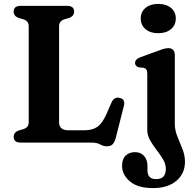

<svg xmlns="http://www.w3.org/2000/svg" viewBox="-20 -730 997 983"><path d="M335 -638.5 311 -631.5Q297.5 -627.5 290 -619Q282.5 -610.5 282.5 -595.5V-104Q282.5 -63 330.5 -63H412Q452.5 -63 478 -80.2Q503.5 -97.5 525 -146L551.5 -206.5Q565 -235 592.5 -229Q623.5 -222 614 -187L573 -25Q567 -2.5 557 8.2Q547 19 527.5 19Q509 19 492.8 9.5Q476.5 0 448.5 0H86Q50 0 50 -29.5Q50 -52 74.5 -61.5L98.5 -68.5Q112 -72.5 119.5 -81Q127 -89.5 127 -104.5V-595.5Q127 -610.5 119.5 -619Q112 -627.5 98.5 -631.5L74.5 -638.5Q50 -648 50 -670.5Q50 -700 86 -700H323.5Q359.5 -700 359.5 -670.5Q359.5 -648 335 -638.5ZM790 -560Q749.5 -560 725 -580.8Q700.5 -601.5 700.5 -635.5Q700.5 -669 725 -689.5Q749.5 -710 790 -710Q831 -710 855.5 -689.5Q880 -669 880 -635.5Q880 -601.5 855.5 -580.8Q831 -560 790 -560ZM875 -96.5Q875 -63.5 888 -31.5Q901 0.5 914 32.8Q927 65 927 98Q927 159 882.8 196Q838.5 233 764 233Q685.5 233 645.2 198.8Q605 164.5 605 119Q605 84.5 623 66.8Q641 49 671.5 49Q700.5 49 717.8 68.5Q735 88 735 120V142Q735 187.5 780 187Q829 187 829 134.5Q829 110 814.8 86Q800.5 62 781.5 37.5Q762.5 13 748.2 -12.2Q734 -37.5 734 -64.5V-352Q734 -367.5 729.2 -374Q724.5 -380.5 715.5 -383L691 -385Q671.5 -391 671.5 -408Q671.5 -426.5 698.5 -437L787 -469Q806.5 -476.5 819 -480Q831.5 -483.5 842.5 -483.5Q858 -483.5 866.5 -474.2Q875 -465 875 -449.5Z"/></svg>

Font: Fraunces 9pt Soft SemiBold
Style: Regular
Weight: 600
Version: Version 1.000;[b76b70a41]